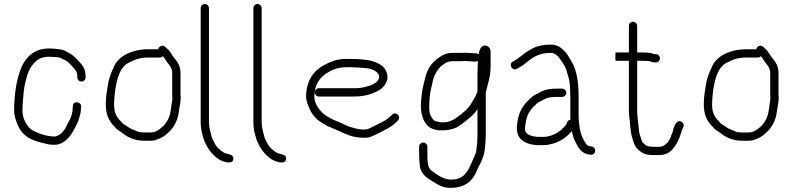

<svg xmlns="http://www.w3.org/2000/svg" viewBox="-20 -716 3926 951"><path d="M404 -332V-338C404 -375.4 389.1 -392.4 369 -414C348.9 -435.5 338.1 -445.9 312 -459L298 -466C290.7 -469.3 281.7 -471.3 271 -472C255.2 -474.4 240.7 -476 224 -476C151 -476 110.6 -435.7 87 -385C61.9 -326.4 50 -249.5 50 -167C50 -156.3 51.7 -145.3 55 -134C62.6 -103.5 76.3 -73.7 95 -55C122.3 -24.3 172.7 -11.5 220 -1L238 1H257C264.3 0.3 271.3 -1.3 278 -4C313.9 -18.4 336.1 -52.2 353 -86L361 -103C364.3 -109 367 -115 369 -121L373 -135C377 -145.7 381 -163.5 381 -178L382 -189C382 -213.9 341 -218 341 -191L340 -180C340 -158.1 332.7 -137.5 325 -122L316 -105C303.7 -77.3 285.9 -46.6 253 -40H241C237 -40.7 232 -41.3 226 -42C190.3 -46.5 162.6 -59.7 136 -73C113.6 -91.6 91 -127.2 91 -168C91 -199.2 95.3 -227.3 97 -257L101 -287C108.8 -326 117.7 -361.5 137 -389C156.1 -415.3 178.2 -435 223 -435C229.7 -435 236.3 -434.7 243 -434C253.1 -433.1 272.4 -432.8 280 -429L294 -422C315.4 -412.8 322 -404.3 339 -386C352.6 -371.3 363 -361.1 363 -338V-332C363 -321.2 372.5 -312 383.5 -312C394.5 -312 404 -321.2 404 -332Z M764 -472H714C637.1 -472 563.9 -439.4 543 -382C531.9 -359.8 523.6 -337.9 517 -310C510.7 -272.4 504 -241.9 504 -199C504 -150.6 518.1 -120.8 541 -95C545.7 -91 549.7 -86.7 553 -82C562.4 -71.5 572.4 -66.7 584 -59C609.9 -36.8 646.7 -19 693 -19H727C733 -19 739.3 -19.7 746 -21C772.8 -29 793.2 -39.2 812 -58C837.9 -80.2 856.4 -111.9 864 -150L866 -166C869.3 -179.1 875 -215.1 875 -231C874.3 -235 874 -239 874 -243V-355C874 -385.5 861.4 -407.7 846 -425C830.6 -442.6 825 -461.2 807 -476L798 -484C786.1 -495.9 766.2 -487.5 764 -472ZM787 -438C792.2 -432.8 795.8 -425.6 800 -419C811.4 -399.9 833 -385 833 -355V-243C833 -238.3 833.3 -233.7 834 -229C834 -226.3 833.3 -220.7 832 -212C827.7 -190.6 827.9 -175.4 823 -156C823 -152 821.7 -147 819 -141C812.3 -121 800.5 -101.9 785 -88C769.4 -75.2 751.9 -60 727 -60H693C672.2 -60 664.3 -62.4 649 -70C632.1 -76.2 621.1 -81.3 609 -91C601.6 -96.6 590.6 -100.5 585 -108C580.3 -113.3 575.3 -118.7 570 -124C554.1 -143.1 545 -162.7 545 -199C545 -207.7 545.3 -216.3 546 -225C551.4 -294.9 565.1 -382.1 619 -406C645.7 -420.5 673.2 -431 714 -431H772C777.3 -431 782.3 -433.3 787 -438Z M974 -675V-114C974 -92.8 976.2 -75.2 980 -58C985.8 -40.5 989 -20.4 998 -6L1005 9C1020.2 36.3 1042.6 60.2 1069 76C1084.3 84.3 1130.4 101.1 1135.5 74C1141 44.6 1103.7 49.8 1089 40C1072.1 30.3 1049.8 10.5 1042 -9L1034 -24C1032 -28 1030.3 -32 1029 -36C1022.8 -60.9 1015 -82 1015 -114V-675C1015 -686.7 1006 -696 994.5 -696C983 -696 974 -686.7 974 -675Z M1235 -675V-114C1235 -92.8 1237.2 -75.2 1241 -58C1246.8 -40.5 1250 -20.4 1259 -6L1266 9C1281.2 36.3 1303.6 60.2 1330 76C1345.3 84.3 1391.4 101.1 1396.5 74C1402 44.6 1364.7 49.8 1350 40C1333.1 30.3 1310.8 10.5 1303 -9L1295 -24C1293 -28 1291.3 -32 1290 -36C1283.8 -60.9 1276 -82 1276 -114V-675C1276 -686.7 1267 -696 1255.5 -696C1244 -696 1235 -686.7 1235 -675Z M1559 -238H1733C1787.3 -238 1825.2 -250.3 1859 -270C1881.4 -281.9 1909.5 -319 1896 -354C1886.8 -387.8 1857.4 -402.2 1825 -413C1803 -420.3 1753.3 -424 1722 -424H1694C1683.3 -424 1673 -423.3 1663 -422C1641.1 -419.4 1627.7 -411.9 1610 -406L1588 -395C1534.5 -368.2 1496 -315.8 1496 -236C1496 -228 1498 -218 1502 -206C1514.3 -166.6 1534.9 -132.3 1567 -113L1585 -101L1603 -91C1610.3 -87.7 1617.7 -84.7 1625 -82C1653.9 -70.4 1681.9 -55 1712 -45L1728 -40C1746.5 -36.3 1771.6 -32 1796 -34C1815.4 -35.2 1829.9 -44.9 1845 -51L1884 -71C1905.7 -81.8 1927.7 -95.7 1944 -112C1949.6 -117.6 1957 -123.5 1957 -133.5C1957 -144.7 1947.7 -154 1936.5 -154C1930.8 -154 1926 -152 1922 -148C1906.2 -132.2 1888 -117.8 1866 -108L1826 -88C1820 -84.7 1813.7 -81.7 1807 -79C1789.8 -70.4 1756.4 -75.3 1740 -80L1723 -85C1699.5 -90.9 1691.5 -96.4 1669 -107C1649.3 -116.8 1637.6 -118.2 1622 -128C1605.4 -136.3 1588.8 -145.2 1576 -158C1559.2 -174.8 1537 -204.7 1537 -237C1537 -292 1559.8 -325.6 1591 -349C1618.2 -367.1 1648.9 -383 1694 -383H1722C1730.7 -383 1743.3 -382.3 1760 -381C1801.2 -379.4 1835.2 -374.7 1853 -351C1866.5 -332.9 1850.5 -311.3 1838 -305C1826.5 -298.1 1822.1 -294.5 1810 -291L1794 -287C1778.6 -281.2 1754.1 -279 1733 -279H1559C1548.2 -279 1539 -269.5 1539 -258.5C1539 -247.5 1548.2 -238 1559 -238Z M2410 -388V-461C2410 -475 2399.8 -487.7 2387 -490C2365.1 -494.2 2355.6 -474.8 2351 -447C2347 -450.3 2342.3 -452 2337 -452H2327C2314.2 -452 2297 -455 2285 -455C2279 -454.3 2272 -454 2264 -454H2222C2205.3 -454 2189.7 -450.9 2178 -445C2133.2 -422.6 2097.7 -385.8 2086 -330L2078 -298C2070.9 -269.7 2067.4 -239.1 2065 -205C2062.2 -160.5 2073.4 -121.9 2093 -99C2121.2 -62.7 2194.2 -64 2240 -84C2258.7 -93.3 2309.2 -133 2323 -148C2331.7 -156.7 2339 -165.7 2345 -175V-45C2345 -35.7 2344.7 -27 2344 -19C2344 -11.7 2343.3 -4.3 2342 3L2340 23C2337.9 41.6 2335.8 44 2327.5 63.5L2317 88C2309.8 100.7 2305.7 114.1 2298 127C2287 140.7 2284 150.8 2267 160C2251.1 169.3 2241.6 173 2220 173C2215.3 173.7 2210.3 173.7 2205 173C2167.6 168.3 2142 146.8 2117 129C2097.1 114.1 2097 82.2 2097 48V10C2097 -0.8 2087.5 -10 2076.5 -10C2065.5 -10 2056 -0.8 2056 10V48C2056 67.1 2057.6 84 2059 101C2062.6 147.3 2097.2 166.9 2128.5 186C2153.7 201.4 2181.7 218.5 2222 214C2257.5 214 2297 196.6 2313 176C2323.4 163.5 2335.4 147.8 2341 131C2349 111 2355.8 103.1 2366 79C2377.1 52.6 2380.1 38.9 2383 7L2385 -17C2385.7 -25.7 2386 -35 2386 -45V-257C2396.6 -304.6 2410 -334.6 2410 -388ZM2327 -411H2337C2340.3 -411 2343.7 -412 2347 -414C2347 -393.5 2345 -376.7 2345 -354V-264C2339.9 -249.9 2338.3 -245 2332 -234C2318.8 -212 2310.4 -193.7 2293.5 -176C2282.9 -164.9 2238.2 -128.3 2223 -122C2208.9 -115.5 2195.5 -110 2178 -110C2163.5 -108.7 2151.8 -112.3 2141 -115C2127.4 -117.7 2122.8 -127.2 2116 -138C2101.9 -159.1 2106 -200.4 2108 -231C2110.3 -264.8 2119.3 -290.5 2125 -321C2132.2 -346.3 2145.7 -369.7 2162 -386C2178.8 -399.1 2193.7 -413 2222 -413H2264C2272.7 -413 2280.3 -413.3 2287 -414C2299 -414 2315.3 -411 2327 -411Z M2764 -277H2737C2707.1 -277 2681.9 -272.9 2662 -263C2646.7 -253.4 2624.7 -245.6 2611 -233L2590 -212C2563 -182.5 2548.6 -155.8 2542 -105C2529.5 -30.2 2575.3 -1.4 2641 3H2669C2679.7 3 2690 2 2700 0C2748.9 -9.8 2785.1 -33.4 2812 -67L2816 -51C2818.8 -38.6 2822.9 -27.2 2828 -17C2843 13.1 2859.3 45.5 2900 50H2907C2912.3 50.7 2917.2 49 2921.5 45C2934.7 32.8 2926.9 11.1 2910 9H2903C2885.8 9 2878.1 -12.3 2871 -23C2859.4 -42.4 2852.2 -69.4 2849 -98L2847 -118C2846.3 -123.3 2846 -129.3 2846 -136V-233C2846 -303.6 2838.1 -368.8 2810 -413L2798 -433C2790.1 -447.7 2778.2 -462.9 2766 -472C2752.6 -485.4 2733.7 -495 2708 -495C2677.4 -495 2652.5 -490.7 2630 -482C2606.1 -470.1 2590.8 -462.5 2571 -446C2553.8 -432.2 2540.1 -421.9 2521 -411C2496.2 -398.6 2517.1 -361.9 2540 -375C2562.4 -386.2 2577.6 -398.1 2597 -414C2625.8 -437 2656.1 -454 2708 -454C2714 -454 2717.7 -453.7 2719 -453C2747.6 -441.5 2758.8 -416.3 2775 -392C2785.4 -375.3 2790.5 -348.6 2797 -329C2802.1 -308.7 2804 -286.1 2804 -261C2804.7 -251 2805 -241.7 2805 -233V-123C2797.7 -121.7 2792.7 -118 2790 -112L2785 -101C2783 -96.3 2779.3 -91.7 2774 -87C2756.9 -68 2739.2 -56.1 2714 -46L2692 -40C2684.7 -38.7 2677 -38 2669 -38H2643C2614.6 -40.6 2585.3 -46.7 2580 -73C2580 -87.4 2585.5 -120.5 2589 -131C2595.1 -155.3 2605.3 -166.9 2619 -184C2625.7 -190 2632.3 -196.3 2639 -203C2650.2 -212.8 2669.8 -219.7 2682 -227C2694.3 -234 2718.1 -236 2737 -236H2764C2774.8 -236 2785 -245.5 2785 -256.5C2785 -267.5 2774.8 -277 2764 -277Z M3095 -588V-456H3031C3028.3 -456 3027.3 -449.3 3028 -436C3027.3 -422 3028.3 -415 3031 -415H3095V-167C3095 -147.4 3098.5 -127.4 3100 -110L3102 -86C3104.8 -70.7 3105.1 -56.1 3109 -42C3117.4 -14 3121.8 8.9 3142 26C3160 42.4 3179.1 52 3212 52H3246C3304 52 3328.5 4.9 3346 -36C3353.1 -52.5 3355.7 -71.4 3364 -86C3370.3 -97.1 3363.6 -108.7 3355.5 -113C3332.4 -125.3 3320.8 -94.4 3316 -80L3312 -64C3310.7 -58.7 3309 -54.3 3307 -51C3301.7 -35 3293.6 -15.1 3281 -5C3271.2 3.2 3263.1 11 3246 11H3213C3190.7 11 3181 7 3169 -5C3159.5 -12.9 3158.7 -16.2 3155 -31C3150.3 -45 3146.6 -54.8 3145 -69L3143 -91C3140.7 -116.5 3136 -140.3 3136 -167V-415H3170C3174 -415 3179.7 -414.7 3187 -414C3201.3 -414 3210 -405.9 3223 -407H3230C3257 -410.4 3254.1 -448 3227 -448H3220C3219.3 -447.3 3218.3 -447.7 3217 -449C3206.2 -453.9 3185.5 -456 3170 -456H3136V-588C3136 -598.8 3126.5 -608 3115.5 -608C3104.5 -608 3095 -598.8 3095 -588Z M3726 -472H3676C3599.1 -472 3525.9 -439.4 3505 -382C3493.9 -359.8 3485.6 -337.9 3479 -310C3472.7 -272.4 3466 -241.9 3466 -199C3466 -150.6 3480.1 -120.8 3503 -95C3507.7 -91 3511.7 -86.7 3515 -82C3524.4 -71.5 3534.4 -66.7 3546 -59C3571.9 -36.8 3608.7 -19 3655 -19H3689C3695 -19 3701.3 -19.7 3708 -21C3734.8 -29 3755.2 -39.2 3774 -58C3799.9 -80.2 3818.4 -111.9 3826 -150L3828 -166C3831.3 -179.1 3837 -215.1 3837 -231C3836.3 -235 3836 -239 3836 -243V-355C3836 -385.5 3823.4 -407.7 3808 -425C3792.6 -442.6 3787 -461.2 3769 -476L3760 -484C3748.1 -495.9 3728.2 -487.5 3726 -472ZM3749 -438C3754.2 -432.8 3757.8 -425.6 3762 -419C3773.4 -399.9 3795 -385 3795 -355V-243C3795 -238.3 3795.3 -233.7 3796 -229C3796 -226.3 3795.3 -220.7 3794 -212C3789.7 -190.6 3789.9 -175.4 3785 -156C3785 -152 3783.7 -147 3781 -141C3774.3 -121 3762.5 -101.9 3747 -88C3731.4 -75.2 3713.9 -60 3689 -60H3655C3634.2 -60 3626.3 -62.4 3611 -70C3594.1 -76.2 3583.1 -81.3 3571 -91C3563.6 -96.6 3552.6 -100.5 3547 -108C3542.3 -113.3 3537.3 -118.7 3532 -124C3516.1 -143.1 3507 -162.7 3507 -199C3507 -207.7 3507.3 -216.3 3508 -225C3513.4 -294.9 3527.1 -382.1 3581 -406C3607.7 -420.5 3635.2 -431 3676 -431H3734C3739.3 -431 3744.3 -433.3 3749 -438Z"/></svg>

Font: HoneyBee
Style: SeLit
Weight: 300
Foundry: Cannot Into Space Fonts
Version: Version 0.89